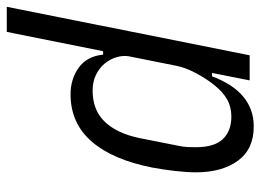

<svg xmlns="http://www.w3.org/2000/svg" viewBox="-128 -447 768 566"><g transform="rotate(90 256.0 -164.0)"><path d="M136 -516H210L188 -405H198Q244 -528 346 -528Q413 -528 447 -481Q481 -434 481 -358Q481 -331 477 -296Q473 -261 467 -229Q444 -112 390 -50Q336 12 251 12Q206 12 172.5 -12Q139 -36 134 -84H124L67 200H-7ZM240 -53Q297 -53 331.5 -88.5Q366 -124 380 -191L403 -307Q406 -321 406.5 -334Q407 -347 407 -357Q407 -412 383 -437Q359 -462 317 -462Q288 -462 266 -449.5Q244 -437 224 -412Q204 -387 188 -356.5Q172 -326 167 -300L139 -160Q136 -143 141.5 -124Q147 -105 160 -89Q173 -73 193.5 -63Q214 -53 240 -53Z"/></g></svg>

Font: IBM Plex Sans Cond
Style: Italic
Weight: 400
Width: 3
Italic angle: -11°
Designer: Mike Abbink, Paul van der Laan, Pieter van Rosmalen
Foundry: Bold Monday
Version: Version 1.3